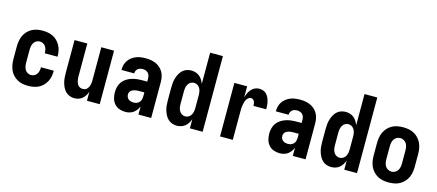

<svg xmlns="http://www.w3.org/2000/svg" viewBox="-52 -1264 4105 1802"><g transform="rotate(15 2000.0 -363.5)"><path d="M247 8Q220 8 193 3Q166 -2 142 -15.5Q118 -29 99.5 -49Q81 -69 70 -94Q59 -119 54.5 -146Q50 -173 50 -200V-320Q50 -347 54.5 -374Q59 -401 70 -426Q81 -451 99.5 -471Q118 -491 142 -504.5Q166 -518 193 -523Q220 -528 247 -528Q273 -528 298.5 -523.5Q324 -519 347.5 -507.5Q371 -496 389.5 -477.5Q408 -459 420.5 -436Q433 -413 438.5 -387.5Q444 -362 444 -336V-328H320V-332Q320 -348 316 -364.5Q312 -381 303 -394.5Q294 -408 278.5 -415.5Q263 -423 247 -423Q229 -423 213 -413.5Q197 -404 188.5 -388.5Q180 -373 177 -355.5Q174 -338 174 -320V-200Q174 -182 177 -164.5Q180 -147 188.5 -131.5Q197 -116 213 -106.5Q229 -97 247 -97Q263 -97 278.5 -104.5Q294 -112 303 -125.5Q312 -139 316 -155.5Q320 -172 320 -188V-192H444V-184Q444 -158 438.5 -132.5Q433 -107 420.5 -84Q408 -61 389.5 -42.5Q371 -24 347.5 -12.5Q324 -1 298.5 3.5Q273 8 247 8Z M696 8Q673 8 650.5 -0.5Q628 -9 611.5 -25.5Q595 -42 584.5 -63.5Q574 -85 568 -107.5Q562 -130 560 -153.5Q558 -177 558 -200V-520H682V-200Q682 -188 683 -176.5Q684 -165 687 -154Q690 -143 695 -132.5Q700 -122 708 -113.5Q716 -105 727 -101Q738 -97 750 -97Q762 -97 773 -101Q784 -105 792 -113.5Q800 -122 805 -132.5Q810 -143 813 -154Q816 -165 817 -176.5Q818 -188 818 -200V-520H942V0H818V-88Q811 -68 800 -50Q789 -32 773 -18.5Q757 -5 737 1.5Q717 8 696 8Z M1192 8Q1162 8 1133.5 -2Q1105 -12 1085.5 -34.5Q1066 -57 1058 -86Q1050 -115 1050 -145Q1050 -171 1056.5 -197.5Q1063 -224 1078.5 -245.5Q1094 -267 1116.5 -282Q1139 -297 1164.5 -305.5Q1190 -314 1216.5 -317Q1243 -320 1269 -320H1318V-349Q1318 -363 1314 -377.5Q1310 -392 1300.5 -402.5Q1291 -413 1277 -418Q1263 -423 1249 -423Q1236 -423 1223.5 -420Q1211 -417 1201 -409Q1191 -401 1185.5 -389.5Q1180 -378 1180 -365V-363H1056V-368Q1056 -392 1062.5 -415Q1069 -438 1082.5 -457Q1096 -476 1115.5 -490.5Q1135 -505 1156.5 -513.5Q1178 -522 1201.5 -525Q1225 -528 1249 -528Q1274 -528 1299 -524Q1324 -520 1346.5 -510Q1369 -500 1388 -483.5Q1407 -467 1419.5 -445Q1432 -423 1437 -398.5Q1442 -374 1442 -349V0H1318V-80Q1311 -61 1298.5 -44Q1286 -27 1269.5 -15Q1253 -3 1232.5 2.5Q1212 8 1192 8ZM1246 -97Q1261 -97 1276 -103Q1291 -109 1301 -121Q1311 -133 1314.5 -148.5Q1318 -164 1318 -180V-215H1269Q1259 -215 1248.5 -214.5Q1238 -214 1227.5 -211.5Q1217 -209 1207.5 -205Q1198 -201 1190 -194Q1182 -187 1178 -177Q1174 -167 1174 -157Q1174 -143 1179.5 -131Q1185 -119 1195.5 -111Q1206 -103 1219 -100Q1232 -97 1246 -97Z M1692 8Q1668 8 1645.5 0Q1623 -8 1606 -24.5Q1589 -41 1578 -62.5Q1567 -84 1560.5 -106.5Q1554 -129 1552 -152.5Q1550 -176 1550 -200V-320Q1550 -344 1552 -367.5Q1554 -391 1560.5 -413.5Q1567 -436 1578 -457.5Q1589 -479 1606 -495.5Q1623 -512 1645.5 -520Q1668 -528 1692 -528Q1713 -528 1734 -521.5Q1755 -515 1771.5 -501.5Q1788 -488 1799.5 -469.5Q1811 -451 1818 -431V-735H1942V0H1818V-89Q1811 -69 1799.5 -50.5Q1788 -32 1771.5 -18.5Q1755 -5 1734 1.5Q1713 8 1692 8ZM1746 -97Q1764 -97 1779.5 -106.5Q1795 -116 1803.5 -131.5Q1812 -147 1815 -164.5Q1818 -182 1818 -200V-320Q1818 -338 1815 -355.5Q1812 -373 1803.5 -388.5Q1795 -404 1779.5 -413.5Q1764 -423 1746 -423Q1728 -423 1712.5 -413.5Q1697 -404 1688.5 -388.5Q1680 -373 1677 -355.5Q1674 -338 1674 -320V-200Q1674 -182 1677 -164.5Q1680 -147 1688.5 -131.5Q1697 -116 1712.5 -106.5Q1728 -97 1746 -97Z M2111 0V-520H2235V-413Q2241 -435 2250.5 -455Q2260 -475 2274.5 -492Q2289 -509 2309.5 -518.5Q2330 -528 2352 -528Q2372 -528 2390.5 -521.5Q2409 -515 2422 -501.5Q2435 -488 2443.5 -470Q2452 -452 2456.5 -433.5Q2461 -415 2462.5 -396Q2464 -377 2464 -358H2340Q2340 -368 2338.5 -379Q2337 -390 2332.5 -400Q2328 -410 2319 -416.5Q2310 -423 2299 -423Q2285 -423 2273 -413Q2261 -403 2254.5 -390Q2248 -377 2244.5 -363Q2241 -349 2238.5 -334.5Q2236 -320 2235.5 -305Q2235 -290 2235 -276V0Z M2692 8Q2662 8 2633.5 -2Q2605 -12 2585.5 -34.5Q2566 -57 2558 -86Q2550 -115 2550 -145Q2550 -171 2556.5 -197.5Q2563 -224 2578.5 -245.5Q2594 -267 2616.5 -282Q2639 -297 2664.5 -305.5Q2690 -314 2716.5 -317Q2743 -320 2769 -320H2818V-349Q2818 -363 2814 -377.5Q2810 -392 2800.5 -402.5Q2791 -413 2777 -418Q2763 -423 2749 -423Q2736 -423 2723.5 -420Q2711 -417 2701 -409Q2691 -401 2685.5 -389.5Q2680 -378 2680 -365V-363H2556V-368Q2556 -392 2562.5 -415Q2569 -438 2582.5 -457Q2596 -476 2615.5 -490.5Q2635 -505 2656.5 -513.5Q2678 -522 2701.5 -525Q2725 -528 2749 -528Q2774 -528 2799 -524Q2824 -520 2846.5 -510Q2869 -500 2888 -483.5Q2907 -467 2919.5 -445Q2932 -423 2937 -398.5Q2942 -374 2942 -349V0H2818V-80Q2811 -61 2798.5 -44Q2786 -27 2769.5 -15Q2753 -3 2732.5 2.5Q2712 8 2692 8ZM2746 -97Q2761 -97 2776 -103Q2791 -109 2801 -121Q2811 -133 2814.5 -148.5Q2818 -164 2818 -180V-215H2769Q2759 -215 2748.5 -214.5Q2738 -214 2727.5 -211.5Q2717 -209 2707.5 -205Q2698 -201 2690 -194Q2682 -187 2678 -177Q2674 -167 2674 -157Q2674 -143 2679.5 -131Q2685 -119 2695.5 -111Q2706 -103 2719 -100Q2732 -97 2746 -97Z M3192 8Q3168 8 3145.5 0Q3123 -8 3106 -24.5Q3089 -41 3078 -62.5Q3067 -84 3060.5 -106.5Q3054 -129 3052 -152.5Q3050 -176 3050 -200V-320Q3050 -344 3052 -367.5Q3054 -391 3060.5 -413.5Q3067 -436 3078 -457.5Q3089 -479 3106 -495.5Q3123 -512 3145.5 -520Q3168 -528 3192 -528Q3213 -528 3234 -521.5Q3255 -515 3271.5 -501.5Q3288 -488 3299.5 -469.5Q3311 -451 3318 -431V-735H3442V0H3318V-89Q3311 -69 3299.5 -50.5Q3288 -32 3271.5 -18.5Q3255 -5 3234 1.5Q3213 8 3192 8ZM3246 -97Q3264 -97 3279.5 -106.5Q3295 -116 3303.5 -131.5Q3312 -147 3315 -164.5Q3318 -182 3318 -200V-320Q3318 -338 3315 -355.5Q3312 -373 3303.5 -388.5Q3295 -404 3279.5 -413.5Q3264 -423 3246 -423Q3228 -423 3212.5 -413.5Q3197 -404 3188.5 -388.5Q3180 -373 3177 -355.5Q3174 -338 3174 -320V-200Q3174 -182 3177 -164.5Q3180 -147 3188.5 -131.5Q3197 -116 3212.5 -106.5Q3228 -97 3246 -97Z M3750 8Q3723 8 3695.5 3Q3668 -2 3644 -15Q3620 -28 3601 -48.5Q3582 -69 3570.5 -93.5Q3559 -118 3554.5 -145.5Q3550 -173 3550 -200V-320Q3550 -347 3554.5 -374.5Q3559 -402 3570.5 -426.5Q3582 -451 3601 -471.5Q3620 -492 3644 -505Q3668 -518 3695.5 -523Q3723 -528 3750 -528Q3777 -528 3804.5 -523Q3832 -518 3856 -505Q3880 -492 3899 -471.5Q3918 -451 3929.5 -426.5Q3941 -402 3945.5 -374.5Q3950 -347 3950 -320V-200Q3950 -173 3945.5 -145.5Q3941 -118 3929.5 -93.5Q3918 -69 3899 -48.5Q3880 -28 3856 -15Q3832 -2 3804.5 3Q3777 8 3750 8ZM3750 -97Q3768 -97 3784.5 -106Q3801 -115 3810.5 -130.5Q3820 -146 3823 -164Q3826 -182 3826 -200V-320Q3826 -338 3823 -356Q3820 -374 3810.5 -389.5Q3801 -405 3784.5 -414Q3768 -423 3750 -423Q3732 -423 3715.5 -414Q3699 -405 3689.5 -389.5Q3680 -374 3677 -356Q3674 -338 3674 -320V-200Q3674 -182 3677 -164Q3680 -146 3689.5 -130.5Q3699 -115 3715.5 -106Q3732 -97 3750 -97Z"/></g></svg>

Font: Iosevka Term Curly Extrabold
Style: Regular
Weight: 800
Designer: Belleve Invis
Foundry: Belleve Invis
Version: Version 32.3.0